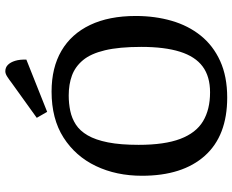

<svg xmlns="http://www.w3.org/2000/svg" viewBox="-98 -782 894 739"><g transform="rotate(-90 349.5 -412.0)"><path d="M344 15Q197 15 120 -71Q43 -157 43 -313Q43 -412 80.5 -490.5Q118 -569 190 -615Q262 -661 367 -661Q459 -661 524 -623Q589 -585 623.5 -512.5Q658 -440 658 -337Q658 -263 639.5 -199Q621 -135 582.5 -87Q544 -39 484.5 -12Q425 15 344 15ZM364 -51Q425 -51 463.5 -79.5Q502 -108 520.5 -167Q539 -226 539 -316Q539 -401 526 -455.5Q513 -510 488 -540Q463 -570 429 -582.5Q395 -595 352 -595Q321 -595 292.5 -589Q264 -583 240 -567.5Q216 -552 198.5 -522Q181 -492 171.5 -444Q162 -396 162 -326Q162 -226 185 -165.5Q208 -105 253 -78Q298 -51 364 -51ZM289 -678 266 -718 401 -815Q414 -825 425 -832Q436 -839 445 -839Q460 -839 470 -829Q480 -819 485.5 -801Q491 -783 490 -758Z"/></g></svg>

Font: Faustina Light Medium
Style: Regular
Weight: 500
Version: Version 1.200